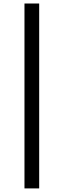

<svg xmlns="http://www.w3.org/2000/svg" viewBox="-20 -802 360 1084"><path d="M118.2 -782.2H201.2V261.7H118.2Z"/></svg>

Font: Proza Libre
Style: Medium
Weight: 500
Designer: Jasper de Waard
Foundry: Jasper de Waard
Version: Version 1.000; ttfautohint (v1.4.1.8-43bc)